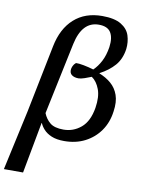

<svg xmlns="http://www.w3.org/2000/svg" viewBox="-147 -841 868 1154"><g transform="rotate(10 287.0 -264.5)"><path d="M-41 240 39 -126 122 -539Q144 -649 211 -709Q278 -769 382 -769Q457 -769 497.5 -744.5Q538 -720 550.5 -681Q563 -642 558 -598Q549 -536 514.5 -496.5Q480 -457 425 -428V-426Q466 -410 497 -383.5Q528 -357 542.5 -316Q557 -275 548 -215Q539 -147 503.5 -96.5Q468 -46 412.5 -17.5Q357 11 286 11Q239 11 208.5 -2Q178 -15 160.5 -34.5Q143 -54 136 -72H134L76 240ZM270 -56Q330 -56 376.5 -95Q423 -134 437 -218Q448 -287 431 -332Q414 -377 383 -398Q364 -390 341.5 -382.5Q319 -375 306 -375Q280 -375 264.5 -386.5Q249 -398 252 -422Q253 -430 258 -441.5Q263 -453 275 -463Q292 -464 323 -458Q354 -452 384 -443Q410 -468 429 -504.5Q448 -541 456 -592Q464 -650 444 -682Q424 -714 371 -714Q269 -714 239 -573L147 -135Q161 -100 188 -78Q215 -56 270 -56Z"/></g></svg>

Font: Noto Serif Medium
Style: Italic
Weight: 500
Italic angle: -12°
Designer: Monotype Design Team
Foundry: Monotype Imaging Inc.
Version: Version 2.014; ttfautohint (v1.8.4.7-5d5b)